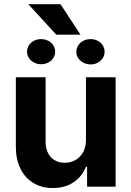

<svg xmlns="http://www.w3.org/2000/svg" viewBox="-20 -905 637 931"><path d="M396.8 -530.3H540.6V0H402.3V-95.9H396.5Q377.6 -48.5 336.1 -20.8Q294.7 6.8 235.9 6.8Q182.9 6.8 142.4 -17.3Q101.9 -41.4 79.4 -86.6Q56.9 -131.8 56.9 -192.8V-530.3H201.1V-218Q201.1 -187 212.4 -163.9Q223.8 -140.8 244.9 -128.3Q266 -115.7 293.7 -115.7Q321.5 -115.7 345 -128.5Q368.5 -141.3 382.7 -166.5Q396.8 -191.8 396.8 -226.1ZM179.1 -715.3Q198.3 -715.3 214.1 -707.1Q229.8 -698.9 238.6 -685Q247.5 -671 247.5 -654.2Q247.5 -637.9 238.6 -623.9Q229.8 -610 214.1 -601.8Q198.3 -593.6 179.1 -593.6Q160.3 -593.6 144.8 -601.8Q129.2 -610 120.2 -623.9Q111.1 -637.9 111.1 -654.2Q111.1 -671 120 -685Q128.8 -698.9 144.3 -707.1Q159.9 -715.3 179.1 -715.3ZM419.4 -715.3Q438.7 -715.3 454.1 -707.1Q469.6 -698.9 478.4 -684.7Q487.2 -670.6 487.2 -653.3Q487.2 -637.4 478.4 -623.5Q469.6 -609.6 454.1 -601.1Q438.7 -592.7 419.4 -592.7Q400.2 -592.7 384.2 -601.1Q368.2 -609.6 359.1 -623.5Q350.1 -637.4 350.1 -653.3Q350.1 -670.7 359.4 -685.1Q368.7 -699.4 384.5 -707.4Q400.2 -715.3 419.4 -715.3ZM370.2 -736.8H252.9L117.5 -884.5H273.5Z"/></svg>

Font: Pretendard GOV Variable
Style: Regular
Weight: 400
Designer: Base glyphs from Inter by Rasmus Andersson; Hangul glyphs from Noto Sans CJK(Source Han Sans) by Jang Soo-young and Kang
Foundry: Kil Hyung-jin
Version: Version 1.307;Glyphs 3.2 (3192)